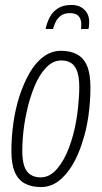

<svg xmlns="http://www.w3.org/2000/svg" viewBox="-20 -743 412 775"><path d="M145 12Q107 12 80 -2.5Q53 -17 39.5 -49Q26 -81 26 -134Q26 -190 34 -246.5Q42 -303 58 -353Q75 -406 99 -448Q123 -490 155.5 -514Q188 -538 226 -538Q264 -538 291 -523.5Q318 -509 331.5 -477Q345 -445 345 -390Q345 -333 337 -275.5Q329 -218 312 -168Q296 -116 271.5 -75.5Q247 -35 215.5 -11.5Q184 12 145 12ZM144 -27Q180 -27 209 -60Q238 -93 258 -145.5Q278 -198 288 -258Q292 -281 294.5 -304Q297 -327 298.5 -349.5Q300 -372 300 -392Q300 -430 292 -453.5Q284 -477 268 -488Q252 -499 227 -499Q194 -499 166.5 -470.5Q139 -442 119.5 -395Q100 -348 88 -293Q82 -267 78 -239.5Q74 -212 72 -185Q70 -158 70 -134Q70 -96 78 -72.5Q86 -49 103 -38Q120 -27 144 -27ZM268 -723Q292 -723 308 -713.5Q324 -704 332 -689Q340 -674 340 -655Q340 -648 339.5 -641Q339 -634 337 -626H307Q310 -649 305.5 -663Q301 -677 290.5 -683.5Q280 -690 263 -690Q238 -690 224 -678.5Q210 -667 203.5 -652Q197 -637 194 -626H164Q169 -650 180 -672Q191 -694 212.5 -708.5Q234 -723 268 -723Z"/></svg>

Font: Archivo ExtraCondensed Thin
Style: Italic
Weight: 250
Width: 2
Italic angle: -10°
Designer: Hector Gatti
Foundry: Omnibus-Type
Version: Version 2.001